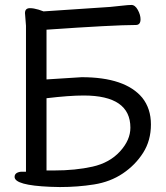

<svg xmlns="http://www.w3.org/2000/svg" viewBox="-20 -738 669 776"><path d="M198 -49Q285 -49 354 -64.5Q423 -80 465 -126Q507 -172 507 -222Q507 -352 318 -352Q260 -352 168 -341V-49ZM222 18 183 17Q39 11 39 -23Q39 -41 65 -44H85V-634L81 -685Q81 -705 101 -705Q116 -705 136 -699L156 -692L425 -710Q447 -712 473 -715Q499 -718 511 -718Q526 -718 537 -698Q548 -678 548 -660Q548 -637 529 -637Q441 -637 168 -618V-417L310 -426Q486 -426 555 -343Q590 -299 590 -235Q590 -170 558.5 -120.5Q527 -71 476.5 -37Q426 -3 360 7.5Q294 18 222 18Z"/></svg>

Font: LXGW WenKai Lite
Style: Bold
Weight: 700
Designer: LXGW / Fontworks Inc.
Foundry: LXGW / Fontworks Inc.
Version: Version 1.330;April 28, 2024